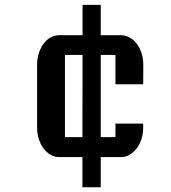

<svg xmlns="http://www.w3.org/2000/svg" viewBox="-20 -708 716 804"><path d="M135.3 -436.5Q135.3 -462.4 142.6 -485.1Q149.9 -507.8 162.4 -524.7Q174.8 -541.5 191.4 -551Q208 -560.5 227.1 -560.5H325.7V-687.5H401.9V-560.5H486.8Q505.9 -560.5 522.9 -551Q540 -541.5 552.7 -524.7Q565.4 -507.8 572.8 -485.1Q580.1 -462.4 580.1 -436.5L579.6 -355H463.4V-478H401.9V-133.8H463.4V-190.4H579.6V-173.3Q579.6 -147.9 572.3 -125.5Q564.9 -103 552.2 -86.4Q539.6 -69.8 522.7 -60.1Q505.9 -50.3 486.8 -50.3H401.9V76.2H325.2V-50.3H227.1Q208 -50.3 191.4 -60.1Q174.8 -69.8 162.4 -86.4Q149.9 -103 142.6 -125.5Q135.3 -147.9 135.3 -173.3ZM325.2 -133.8Q325.2 -178.2 325.2 -220.9Q325.2 -263.7 325.4 -305.7Q325.7 -347.7 325.7 -390.4Q325.7 -433.1 325.7 -478H252V-133.8Z"/></svg>

Font: Atomic Age
Style: Regular
Weight: 400
Designer: James Grieshaber
Foundry: James Grieshaber
Version: Version 1.008; ttfautohint (v1.4.1) -l 6 -r 46 -G 0 -x 0 -H 